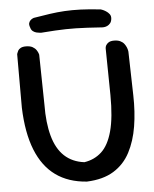

<svg xmlns="http://www.w3.org/2000/svg" viewBox="-55 -845 719 894"><g transform="rotate(-5 304.0 -397.5)"><path d="M315 3Q229 -3 170 -45.5Q111 -88 79 -168Q47 -248 43 -366V-616Q43 -616 44.5 -621Q46 -626 49.5 -632.5Q53 -639 62 -644Q71 -649 86 -649Q106 -649 117.5 -642.5Q129 -636 135 -627Q141 -618 143 -611.5Q145 -605 145 -605L149 -371Q148 -286 165 -224.5Q182 -163 218.5 -129Q255 -95 311 -88Q358 -95 391.5 -125.5Q425 -156 442.5 -220Q460 -284 459 -389L456 -602Q456 -602 456 -608Q456 -614 459.5 -621Q463 -628 472 -634Q481 -640 498 -640Q515 -640 526.5 -634.5Q538 -629 544.5 -620.5Q551 -612 554.5 -603.5Q558 -595 559 -589Q560 -583 560 -583L565 -378Q567 -301 556 -233.5Q545 -166 517.5 -113.5Q490 -61 440.5 -30.5Q391 0 315 3ZM494 -744Q493 -730 486.5 -722Q480 -714 472 -710.5Q464 -707 457.5 -706.5Q451 -706 451 -706Q409 -709 379 -710.5Q349 -712 325.5 -712.5Q302 -713 279 -712.5Q256 -712 228.5 -710.5Q201 -709 163 -706Q163 -706 157 -706.5Q151 -707 142 -709Q133 -711 125 -717Q117 -723 114 -735Q109 -748 111.5 -756Q114 -764 119.5 -769Q125 -774 130 -776Q135 -778 135 -778Q177 -785 211.5 -790Q246 -795 280.5 -797Q315 -799 355.5 -797.5Q396 -796 449 -790Q449 -790 456 -787.5Q463 -785 472.5 -779Q482 -773 488.5 -764.5Q495 -756 494 -744Z"/></g></svg>

Font: Sour Gummy
Style: Regular
Weight: 400
Designer: Stefie Justprince
Foundry: Eifetstype
Version: Version 1.000